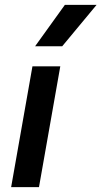

<svg xmlns="http://www.w3.org/2000/svg" viewBox="-20 -773 419 793"><path d="M114 -499H229L141 0H26ZM248 -753H379L237 -582H125Z"/></svg>

Font: Bai Jamjuree SemiBold
Style: Italic
Weight: 600
Italic angle: -10°
Version: Version 1.000; ttfautohint (v1.6)